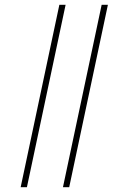

<svg xmlns="http://www.w3.org/2000/svg" viewBox="-20 -779 485 799"><path d="M66 0H92L253 -759H227ZM242 0H268L429 -759H403Z"/></svg>

Font: Noto Sans Condensed Thin
Style: Italic
Weight: 100
Width: 3
Italic angle: -12°
Designer: Monotype Design Team
Foundry: Monotype Imaging Inc.
Version: Version 2.013